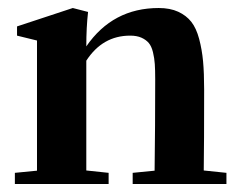

<svg xmlns="http://www.w3.org/2000/svg" viewBox="-20 -459 601 479"><path d="M17.1 0V-27.8L72.3 -33.2V-357.9L22.5 -370.1V-393.1L161.6 -439L199.7 -429.2Q195.3 -390.6 195.3 -343.3Q261.2 -439 376 -439Q404.3 -439 424.6 -429.7Q444.8 -420.4 457.3 -404.5Q469.7 -388.7 476.8 -362.1Q483.9 -335.4 486.6 -306.2Q489.3 -276.9 489.3 -235.8Q489.3 -99.1 488.3 -33.7L544.9 -27.8V0H311V-27.8L365.7 -33.2Q367.2 -143.6 367.2 -261.2Q367.2 -284.2 366.2 -299.1Q365.2 -314 361.6 -328.9Q357.9 -343.8 351.1 -351.8Q344.2 -359.9 332.8 -365Q321.3 -370.1 304.7 -370.1Q235.8 -370.1 195.3 -307.6V-33.7L251 -27.8V0Z"/></svg>

Font: Elstob 14pt
Style: Bold
Weight: 700
Designer: Peter S. Baker
Version: Version 1.015